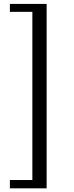

<svg xmlns="http://www.w3.org/2000/svg" viewBox="-20 -769 387 1005"><path d="M224.1 216.8H31.7V173.3H149.4V-707H31.7V-748.5H224.1Z"/></svg>

Font: Dai Banna SIL Book
Style: Regular
Weight: 400
Designer: Victor Gaultney
Foundry: SIL International
Version: Version 2.000